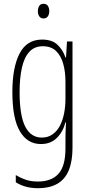

<svg xmlns="http://www.w3.org/2000/svg" viewBox="-20 -747 470 1009"><path d="M201 -539Q254 -539 282.5 -511.5Q311 -484 324 -445H327L332 -529H361V29Q361 99 342 146.5Q323 194 282.5 218Q242 242 179 242Q146 242 117.5 234.5Q89 227 63 211V173Q92 190 118.5 198.5Q145 207 179 207Q251 207 287.5 166Q324 125 324 33V-8Q324 -30 324.5 -52Q325 -74 327 -104H324Q311 -54 278.5 -22Q246 10 195 10Q124 10 84.5 -57Q45 -124 45 -263Q45 -393 83 -466Q121 -539 201 -539ZM205 -504Q161 -504 134 -474.5Q107 -445 95 -390.5Q83 -336 83 -263Q83 -140 112.5 -82Q142 -24 200 -24Q233 -24 257 -41.5Q281 -59 295.5 -87.5Q310 -116 317 -152Q324 -188 324 -226V-317Q324 -370 312 -412.5Q300 -455 274 -479.5Q248 -504 205 -504ZM209 -727Q225 -727 232 -715.5Q239 -704 239 -689Q239 -671 231 -660.5Q223 -650 209 -650Q194 -650 186.5 -661Q179 -672 179 -688Q179 -704 186 -715.5Q193 -727 209 -727Z"/></svg>

Font: Noto Sans Khmer ExtraCondensed ExtraLight
Style: Regular
Weight: 250
Width: 2
Designer: Danh Hong and the Monotype Design Team
Foundry: Monotype Imaging Inc.
Version: Version 2.004